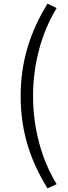

<svg xmlns="http://www.w3.org/2000/svg" viewBox="-20 -836 371 1051"><path d="M240 195 290 172C204 31 161 -139 161 -310C161 -481 204 -650 290 -792L240 -816C148 -666 93 -505 93 -310C93 -113 148 47 240 195Z"/></svg>

Font: Noto Sans HK DemiLight
Style: Regular
Weight: 350
Designer: Ryoko NISHIZUKA 西塚涼子 (kana, bopomofo & ideographs); Paul D. Hunt (Latin, Greek & Cyrillic); Sandoll Communications 산돌커뮤니
Foundry: Adobe
Version: Version 2.004;hotconv 1.0.118;makeotfexe 2.5.65603